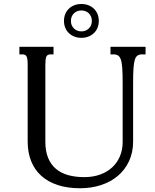

<svg xmlns="http://www.w3.org/2000/svg" viewBox="-20 -956 796 986"><path d="M663.6 -229.5Q663.6 -173.3 642.8 -128.7Q622.1 -84 585.4 -53Q548.8 -22 499 -5.6Q449.2 10.7 391.6 10.7Q326.7 10.7 276.6 -5.6Q226.6 -22 192.1 -53Q157.7 -84 139.9 -128.7Q122.1 -173.3 122.1 -229.5V-624.5Q122.1 -653.8 116.9 -665.3Q111.8 -676.8 94.2 -676.8H79.6V-715.8H254.9V-676.8H240.2Q222.7 -676.8 217.8 -664.8Q212.9 -652.8 212.9 -624V-228Q212.9 -179.7 227.1 -145.3Q241.2 -110.8 267.3 -88.9Q293.5 -66.9 330.3 -56.6Q367.2 -46.4 412.6 -46.4Q458 -46.4 494.4 -59.6Q530.8 -72.8 556.4 -96.7Q582 -120.6 595.9 -153.6Q609.9 -186.5 609.9 -226.1V-531.2Q609.9 -577.1 607.9 -605.7Q606 -634.3 600.6 -649.9Q595.2 -665.5 585.9 -671.1Q576.7 -676.8 562.5 -676.8H547.4V-715.8H727.5V-676.8H710.4Q696.3 -676.8 687 -671.1Q677.7 -665.5 672.6 -649.9Q667.5 -634.3 665.5 -605.5Q663.6 -576.7 663.6 -530.8ZM308.6 -848.6Q308.6 -868.2 315.2 -884Q321.8 -899.9 333.7 -911.4Q345.7 -922.9 362.1 -929.2Q378.4 -935.5 397.9 -935.5Q417.5 -935.5 433.8 -929.2Q450.2 -922.9 462.2 -911.4Q474.1 -899.9 480.7 -884Q487.3 -868.2 487.3 -848.6Q487.3 -829.1 480.7 -813.2Q474.1 -797.4 462.2 -785.9Q450.2 -774.4 433.8 -768.1Q417.5 -761.7 397.9 -761.7Q378.4 -761.7 362.1 -768.1Q345.7 -774.4 333.7 -785.9Q321.8 -797.4 315.2 -813.2Q308.6 -829.1 308.6 -848.6ZM344.2 -848.6Q344.2 -825.2 359.4 -810.1Q374.5 -794.9 397.9 -794.9Q421.4 -794.9 436.5 -810.1Q451.7 -825.2 451.7 -848.6Q451.7 -872.1 436.5 -887.2Q421.4 -902.3 397.9 -902.3Q374.5 -902.3 359.4 -887.2Q344.2 -872.1 344.2 -848.6Z"/></svg>

Font: Arian AMU Serif
Style: Regular
Weight: 400
Designer: Ruben Hakobyan (Tarumian)
Foundry: Ruben Hakobyan (Tarumian)
Version: Version 1.002